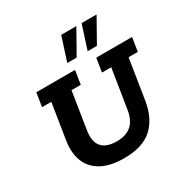

<svg xmlns="http://www.w3.org/2000/svg" viewBox="-181 -959 1098 1126"><g transform="rotate(-30 368.0 -396.0)"><path d="M342.1 10Q251.2 10 192.4 -21.3Q133.6 -52.6 109.7 -110.7Q85.8 -168.8 97.8 -248.6L136 -490.4H73.4L87.9 -583H350.1L335.6 -490.4H273L234.1 -244.8Q221.8 -170.5 252.4 -133.9Q282.9 -97.4 355.7 -97.4Q417.2 -97.4 453.4 -129.1Q489.7 -160.7 499.9 -227.3L541.8 -490.4H479.2L493.8 -583H736.4L721.8 -490.4H659.2L617 -222.8Q600 -111.6 534.6 -50.8Q469.2 10 342.1 10ZM331 -640.8 382.7 -801.5H485.2L394.6 -640.8ZM469 -640.8 520.8 -801.5H622.3L531.6 -640.8Z"/></g></svg>

Font: Rokkitt SemiBold
Style: Italic
Weight: 600
Italic angle: -9°
Designer: Vernon Adams
Foundry: Vernon Adams
Version: Version 3.103